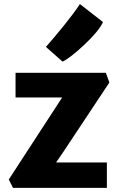

<svg xmlns="http://www.w3.org/2000/svg" viewBox="-20 -909 573 929"><path d="M282.7 -610.8 202.1 -682.1Q239.7 -724.1 288.1 -783.9Q336.4 -843.8 366.7 -889.2L478.5 -802.2Q457 -757.3 388.7 -693.1Q320.3 -628.9 282.7 -610.8ZM43 0 22.5 -40.5 251 -391.6 280.8 -437.5H55.2V-556.6H492.2L509.3 -509.8L283.7 -169.9L251.5 -123H497.1V0Z"/></svg>

Font: HaufeMerriweatherSans
Style: Bold
Weight: 700
Designer: Eben Sorkin
Foundry: Eben Sorkin
Version: Version 1.56